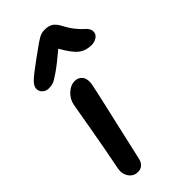

<svg xmlns="http://www.w3.org/2000/svg" viewBox="-246 -815 905 905"><g transform="rotate(-45 207.0 -362.0)"><path d="M77.1 -544.9Q55.2 -544.9 42.5 -558.3Q29.8 -571.8 32.2 -590.8Q34.7 -605.5 52.5 -623Q70.3 -640.6 132.8 -686Q147.9 -696.8 168.2 -711.4Q188.5 -726.1 196.5 -731.7Q204.6 -737.3 216.3 -744.1Q228 -751 237.1 -752.9Q246.1 -754.9 257.8 -754.9Q284.2 -754.9 300 -743.9Q315.9 -732.9 330.1 -705.1Q344.7 -677.2 362.3 -655.8Q379.9 -634.3 391.4 -625Q402.8 -615.7 409.2 -604.5Q415.5 -593.3 413.1 -580.1Q411.1 -565.4 396 -556.2Q380.9 -546.9 361.8 -546.9Q324.7 -546.9 298.3 -567.1Q272 -587.4 238.8 -646Q184.1 -599.6 150.6 -576.4Q117.2 -553.2 104.7 -549.1Q92.3 -544.9 77.1 -544.9ZM94.2 30.8Q64.5 30.8 48.3 6.3Q32.2 -18.1 39.1 -50.8Q62 -166 80.8 -275.4Q99.6 -384.8 104 -408.2Q110.4 -439.5 134.5 -461.7Q158.7 -483.9 185.1 -483.9Q210.9 -483.9 224.4 -465.1Q237.8 -446.3 231.9 -413.1Q224.1 -374 186.8 -212.2Q149.4 -50.3 142.1 -15.1Q138.2 6.8 125.7 18.8Q113.3 30.8 94.2 30.8Z"/></g></svg>

Font: Shantell Sans Bouncy
Style: Italic
Weight: 500
Italic angle: -11.31°
Designer: Stephen Nixon, Anya Danilova, Shantell Martin
Foundry: Arrow Type
Version: Version 1.006;[9816181b4]